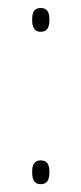

<svg xmlns="http://www.w3.org/2000/svg" viewBox="-20 -466 207 492"><path d="M84 6Q73.5 6 68 -1.2Q62.5 -8.5 62.5 -22.5V-27.5Q62.5 -41.5 68 -48.2Q73.5 -55 84 -55Q95.5 -55 101 -48.2Q106.5 -41.5 106.5 -27.5V-22.5Q106.5 -8.5 101 -1.2Q95.5 6 84 6ZM84 -384.5Q73.5 -384.5 68 -391.8Q62.5 -399 62.5 -413V-418Q62.5 -432 68 -438.8Q73.5 -445.5 84 -445.5Q95.5 -445.5 101 -438.8Q106.5 -432 106.5 -418V-413Q106.5 -399 101 -391.8Q95.5 -384.5 84 -384.5Z"/></svg>

Font: Anek Devanagari Medium Thin
Style: Regular
Weight: 250
Version: Version 1.003